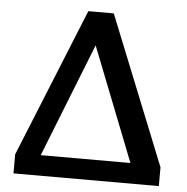

<svg xmlns="http://www.w3.org/2000/svg" viewBox="-51 -754 783 804"><g transform="rotate(5 340.5 -352.0)"><path d="M395 -704 646 -79V0H35V-80L288 -704ZM142 -86H519L331 -564Z"/></g></svg>

Font: Bitter SemiBold
Style: Regular
Weight: 600
Designer: Sol Matas, and Bitter project Authors
Foundry: Sol Matas
Version: Version 2.001